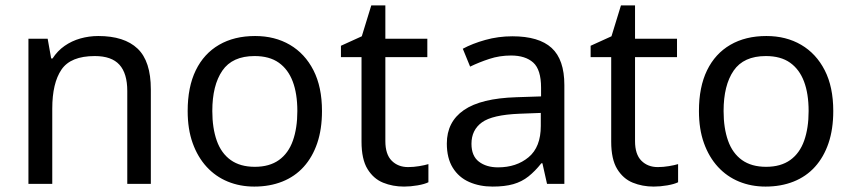

<svg xmlns="http://www.w3.org/2000/svg" viewBox="-20 -679 3151 709"><path d="M343 -546Q439 -546 488 -499.5Q537 -453 537 -349V0H450V-343Q450 -408 421 -440Q392 -472 330 -472Q241 -472 207 -422Q173 -372 173 -278V0H85V-536H156L169 -463H174Q192 -491 218.5 -509.5Q245 -528 277 -537Q309 -546 343 -546Z M1169 -269Q1169 -202 1151.5 -150.5Q1134 -99 1101.5 -63Q1069 -27 1022.5 -8.5Q976 10 919 10Q866 10 821 -8.5Q776 -27 743 -63Q710 -99 691.5 -150.5Q673 -202 673 -269Q673 -358 703 -419.5Q733 -481 789 -513.5Q845 -546 922 -546Q995 -546 1050.5 -513.5Q1106 -481 1137.5 -419.5Q1169 -358 1169 -269ZM764 -269Q764 -206 780.5 -159.5Q797 -113 832 -88Q867 -63 921 -63Q975 -63 1010 -88Q1045 -113 1061.5 -159.5Q1078 -206 1078 -269Q1078 -333 1061 -378Q1044 -423 1009.5 -447.5Q975 -472 920 -472Q838 -472 801 -418Q764 -364 764 -269Z M1487 -62Q1507 -62 1528 -65.5Q1549 -69 1562 -73V-6Q1548 1 1522 5.5Q1496 10 1472 10Q1430 10 1394.5 -4.5Q1359 -19 1337 -55Q1315 -91 1315 -156V-468H1239V-510L1316 -545L1351 -659H1403V-536H1558V-468H1403V-158Q1403 -109 1426.5 -85.5Q1450 -62 1487 -62Z M1872 -545Q1970 -545 2017 -502Q2064 -459 2064 -365V0H2000L1983 -76H1979Q1956 -47 1931.5 -27.5Q1907 -8 1875.5 1Q1844 10 1799 10Q1751 10 1712.5 -7Q1674 -24 1652 -59.5Q1630 -95 1630 -149Q1630 -229 1693 -272.5Q1756 -316 1887 -320L1978 -323V-355Q1978 -422 1949 -448Q1920 -474 1867 -474Q1825 -474 1787 -461.5Q1749 -449 1716 -433L1689 -499Q1724 -518 1772 -531.5Q1820 -545 1872 -545ZM1898 -259Q1798 -255 1759.5 -227Q1721 -199 1721 -148Q1721 -103 1748.5 -82Q1776 -61 1819 -61Q1887 -61 1932 -98.5Q1977 -136 1977 -214V-262Z M2409 -62Q2429 -62 2450 -65.5Q2471 -69 2484 -73V-6Q2470 1 2444 5.5Q2418 10 2394 10Q2352 10 2316.5 -4.5Q2281 -19 2259 -55Q2237 -91 2237 -156V-468H2161V-510L2238 -545L2273 -659H2325V-536H2480V-468H2325V-158Q2325 -109 2348.5 -85.5Q2372 -62 2409 -62Z M3057 -269Q3057 -202 3039.5 -150.5Q3022 -99 2989.5 -63Q2957 -27 2910.5 -8.5Q2864 10 2807 10Q2754 10 2709 -8.5Q2664 -27 2631 -63Q2598 -99 2579.5 -150.5Q2561 -202 2561 -269Q2561 -358 2591 -419.5Q2621 -481 2677 -513.5Q2733 -546 2810 -546Q2883 -546 2938.5 -513.5Q2994 -481 3025.5 -419.5Q3057 -358 3057 -269ZM2652 -269Q2652 -206 2668.5 -159.5Q2685 -113 2720 -88Q2755 -63 2809 -63Q2863 -63 2898 -88Q2933 -113 2949.5 -159.5Q2966 -206 2966 -269Q2966 -333 2949 -378Q2932 -423 2897.5 -447.5Q2863 -472 2808 -472Q2726 -472 2689 -418Q2652 -364 2652 -269Z"/></svg>

Font: Noto Sans Thai
Style: Regular
Weight: 400
Designer: Monotype Design Team
Foundry: Monotype Imaging Inc.
Version: Version 2.001